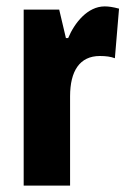

<svg xmlns="http://www.w3.org/2000/svg" viewBox="-20 -580 400 600"><path d="M307 -560C254 -560 213 -509 193 -461H186L165 -550H54V0H199V-279C199 -358 229 -405 292 -405C311 -405 326 -403 339 -398L352 -553C333 -558 320 -560 307 -560Z"/></svg>

Font: Noto Sans Arabic UI XCn XBd
Style: Regular
Weight: 800
Width: 2
Designer: Monotype Design Team, Nadine Chahine and Nizar Qandah
Foundry: Monotype Imaging Inc.
Version: Version 2.010